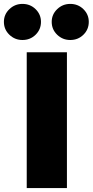

<svg xmlns="http://www.w3.org/2000/svg" viewBox="-94 -964 475 984"><path d="M249 0H43V-696H249ZM116 -852Q116 -813 88.5 -786Q61 -759 21 -759Q-18 -759 -46 -786Q-74 -813 -74 -852Q-74 -890 -46 -917Q-18 -944 21 -944Q61 -944 88.5 -917Q116 -890 116 -852ZM361 -852Q361 -813 333.5 -786Q306 -759 266 -759Q227 -759 199 -786Q171 -813 171 -852Q171 -890 199 -917Q227 -944 266 -944Q306 -944 333.5 -917Q361 -890 361 -852Z"/></svg>

Font: FiraGO Heavy
Style: Regular
Weight: 900
Designer: bBox Type
Foundry: bBox Type GmbH
Version: Version 1.001